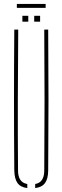

<svg xmlns="http://www.w3.org/2000/svg" viewBox="-20 -950 317 974"><path d="M52.5 -85Q49.5 -442.5 52.5 -800H72.5Q71 -621 70.5 -442.8Q70 -264.5 71.5 -85Q71.5 -24.5 118.5 -16.5V4Q84.5 0 69 -21.2Q53.5 -42.5 52.5 -85ZM158.5 4V-16.5Q204.5 -24.5 204.5 -85Q207.5 -442.5 204.5 -800H224.5Q227.5 -442.5 224.5 -85Q224 -42.5 208.2 -21.2Q192.5 0 158.5 4ZM153.5 -840V-870H183.5V-840ZM93.5 -840V-870H123.5V-840ZM65.5 -930H211.5V-910H65.5Z"/></svg>

Font: Big Shoulders Stencil Display Thin
Style: Regular
Weight: 100
Designer: Patric King
Foundry: XO Type Co
Version: Version 1.000